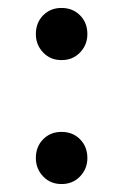

<svg xmlns="http://www.w3.org/2000/svg" viewBox="-20 -453 310 483"><path d="M134.8 10Q106.7 10 88.5 -9.2Q70.2 -28.5 70.2 -55.4Q70.2 -84 88.5 -102.6Q106.7 -121.2 134.8 -121.2Q163 -121.2 181.4 -102.6Q199.8 -84 199.8 -55.4Q199.8 -28.5 181.4 -9.2Q163 10 134.8 10ZM134.8 -301.8Q106.7 -301.8 88.5 -321Q70.2 -340.2 70.2 -367.2Q70.2 -395.8 88.5 -414.4Q106.7 -433 134.8 -433Q163 -433 181.4 -414.4Q199.8 -395.8 199.8 -367.2Q199.8 -340.2 181.4 -321Q163 -301.8 134.8 -301.8Z"/></svg>

Font: Outfit Thin
Style: Regular
Weight: 100
Designer: Rodrigo Fuenzalida
Foundry: fragTYPE
Version: Version 1.100;gftools[0.9.27]